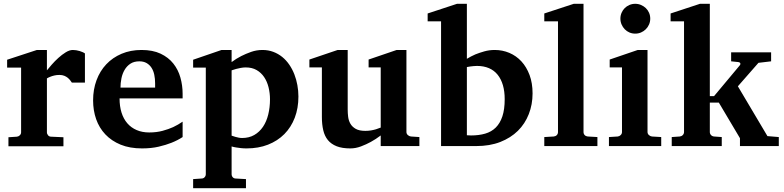

<svg xmlns="http://www.w3.org/2000/svg" viewBox="-20 -760 4081 999"><path d="M354 -330.1Q350.6 -335 345.5 -341.8Q340.3 -348.6 332.8 -355Q325.2 -361.3 314.5 -365.7Q303.7 -370.1 289.1 -370.1Q274.9 -370.1 262.7 -367.2Q250.5 -364.3 242.2 -360.8Q231.9 -356.9 224.1 -352.1V-71.8Q224.1 -63 230.2 -55.9Q236.3 -48.8 246.1 -48.8L310.1 -45.9V1H23.9V-45.9L67.9 -48.8Q77.1 -49.8 83.5 -56.4Q89.8 -63 89.8 -71.8V-408.2H17.1V-449.2L171.9 -500H224.1V-394Q233.4 -405.8 249.3 -423.8Q265.1 -441.9 283.7 -458.7Q302.2 -475.6 322 -487.8Q341.8 -500 358.9 -500Q367.7 -500 377 -498.5Q386.2 -497.1 394.8 -494.4Q403.3 -491.7 410.4 -488.5Q417.5 -485.4 421.9 -481.9V-330.1Z M787.1 -326.2Q787.1 -350.1 782.7 -371.1Q778.3 -392.1 768.3 -407.5Q758.3 -422.9 742.7 -431.9Q727.1 -440.9 705.1 -440.9Q677.2 -440.9 658.4 -428.5Q639.6 -416 628.2 -396.2Q616.7 -376.5 611.8 -352.1Q606.9 -327.6 606.9 -304.2H787.1ZM930.2 -46.9Q904.3 -29.8 872.1 -17.1Q844.2 -5.9 805.7 3.2Q767.1 12.2 719.2 12.2Q655.3 12.2 607.7 -7.3Q560.1 -26.9 528.1 -60.8Q496.1 -94.7 480.2 -140.1Q464.4 -185.5 464.4 -237.8Q464.4 -294.4 482.2 -342.5Q500 -390.6 533 -425.5Q565.9 -460.4 612.5 -480.2Q659.2 -500 716.3 -500Q774.9 -500 815.7 -480.7Q856.4 -461.4 881.8 -429.4Q907.2 -397.5 918.7 -356.4Q930.2 -315.4 930.2 -272V-248H602.1Q602.1 -207 612.3 -174.3Q622.6 -141.6 642.3 -118.7Q662.1 -95.7 690.9 -83.3Q719.7 -70.8 756.3 -70.8Q794.4 -70.8 825.9 -79.3Q857.4 -87.9 880.9 -98.6Q907.7 -111.3 930.2 -127Z M1384.8 -243.2Q1384.8 -275.9 1377.2 -306.2Q1369.6 -336.4 1354.2 -359.1Q1338.9 -381.8 1315.2 -395.5Q1291.5 -409.2 1258.8 -409.2Q1245.6 -409.2 1232.7 -406.7Q1219.7 -404.3 1209 -401.4Q1196.3 -397.9 1185.1 -394V-54.2Q1194.8 -50.3 1204.6 -47.9Q1212.9 -45.4 1222.2 -43.7Q1231.4 -42 1239.7 -42Q1275.9 -42 1303 -57.6Q1330.1 -73.2 1348.4 -100.3Q1366.7 -127.4 1375.7 -164.3Q1384.8 -201.2 1384.8 -243.2ZM1532.7 -257.8Q1532.7 -197.3 1513.7 -147.5Q1494.6 -97.7 1459.5 -62.3Q1424.3 -26.9 1374.5 -7.3Q1324.7 12.2 1262.7 12.2Q1247.6 12.2 1233.9 10.7Q1220.2 9.3 1209 7.3Q1196.3 5.4 1185.1 2V146Q1185.1 155.8 1191.2 162.4Q1197.3 168.9 1207 168.9L1259.8 171.9V219.2H984.9V171.9L1028.8 168.9Q1038.1 168.9 1044.4 162.4Q1050.8 155.8 1050.8 146V-408.2H984.9V-449.2L1132.8 -500H1185.1V-437Q1208.5 -454.6 1235.4 -468.3Q1258.3 -480 1286.6 -490Q1314.9 -500 1345.7 -500Q1376 -500 1401.9 -490.2Q1427.7 -480.5 1448.5 -463.6Q1469.2 -446.8 1485.1 -423.6Q1501 -400.4 1511.5 -373.5Q1522 -346.7 1527.3 -317.1Q1532.7 -287.6 1532.7 -257.8Z M1960.9 0V-55.2Q1936 -36.1 1909.2 -21.5Q1886.2 -8.8 1858.4 1.7Q1830.6 12.2 1802.7 12.2Q1760.3 12.2 1731.7 1Q1703.1 -10.3 1686 -31.2Q1668.9 -52.2 1661.9 -82.5Q1654.8 -112.8 1654.8 -150.9V-409.2H1589.8V-450.2L1736.8 -500H1789.1V-189.9Q1789.1 -171.4 1791.5 -151.9Q1793.9 -132.3 1803.2 -116.2Q1812.5 -100.1 1830.8 -89.6Q1849.1 -79.1 1880.9 -79.1Q1896.5 -79.1 1910.9 -81.5Q1925.3 -84 1936.5 -87.4Q1949.2 -91.3 1960.9 -96.2V-409.2H1897.9V-450.2L2043.9 -500H2094.7V-73.2Q2094.7 -64 2101.8 -57.4Q2108.9 -50.8 2118.2 -49.8L2162.1 -46.9V0Z M2751 -273.9Q2751 -216.3 2731.4 -166.3Q2711.9 -116.2 2674.6 -79.3Q2637.2 -42.5 2582.8 -21.2Q2528.3 0 2458 0H2274.9V-648.9H2205.1V-689.9L2357.9 -740.2H2409.2V-454.1Q2430.2 -466.8 2453.6 -477.1Q2474.1 -485.4 2500 -492.7Q2525.9 -500 2554.2 -500Q2594.2 -500 2630.1 -484.9Q2666 -469.7 2692.9 -440.7Q2719.7 -411.6 2735.4 -369.6Q2751 -327.6 2751 -273.9ZM2606 -244.1Q2606 -284.7 2596.7 -316.7Q2587.4 -348.6 2569.3 -371.1Q2551.3 -393.6 2524.2 -405.3Q2497.1 -417 2461.9 -417Q2452.6 -417 2443.6 -416Q2434.6 -415 2426.8 -414.1L2409.2 -411.1V-56.2Q2418 -56.2 2421.6 -55.7Q2425.3 -55.2 2430.2 -55.2Q2471.7 -55.2 2504.4 -64.7Q2537.1 -74.2 2559.6 -96.4Q2582 -118.7 2594 -154.8Q2606 -190.9 2606 -244.1Z M2812 0V-46.9L2861.3 -49.8Q2871.1 -50.8 2877.2 -57.1Q2883.3 -63.5 2883.3 -73.2V-648.9H2812V-689.9L2965.3 -740.2H3016.1V-73.2Q3016.1 -63.5 3022.2 -57.1Q3028.3 -50.8 3038.1 -49.8L3088.4 -46.9V0Z M3148.4 0V-46.9L3194.3 -49.8Q3203.1 -50.8 3209.7 -57.4Q3216.3 -64 3216.3 -73.2V-409.2H3152.3V-450.2L3298.3 -500H3349.1V-73.2Q3349.1 -64 3356.2 -57.4Q3363.3 -50.8 3372.1 -49.8L3420.4 -46.9V0ZM3363.3 -663.1Q3363.3 -647 3357.2 -632.8Q3351.1 -618.7 3340.3 -607.9Q3329.6 -597.2 3315.4 -591.1Q3301.3 -585 3285.2 -585Q3269 -585 3254.9 -591.1Q3240.7 -597.2 3230.5 -607.9Q3220.2 -618.7 3214.1 -632.8Q3208 -647 3208 -663.1Q3208 -679.2 3214.1 -693.4Q3220.2 -707.5 3230.5 -717.8Q3240.7 -728 3254.9 -734.1Q3269 -740.2 3285.2 -740.2Q3301.3 -740.2 3315.4 -734.1Q3329.6 -728 3340.3 -717.8Q3351.1 -707.5 3357.2 -693.4Q3363.3 -679.2 3363.3 -663.1Z M3830.1 0V-41L3720.2 -226.1H3673.3V-73.2Q3673.3 -64 3679.4 -57.4Q3685.5 -50.8 3695.3 -49.8L3735.4 -46.9V0H3475.1V-46.9L3517.1 -49.8Q3526.4 -50.8 3532.7 -57.4Q3539.1 -64 3539.1 -73.2V-648.9H3469.2V-689.9L3622.1 -740.2H3673.3V-259.8H3695.3L3829.1 -419.9Q3834 -425.3 3831.8 -430.7Q3829.6 -436 3822.3 -437L3784.2 -440.9V-487.8H3992.2V-440.9L3926.3 -433.1L3819.3 -311L3973.1 -51.8L4032.2 -46.9V0Z"/></svg>

Font: Charis SIL Cyr
Style: Bold
Weight: 700
Foundry: SIL International
Version: Version 5.000